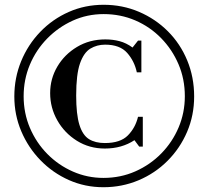

<svg xmlns="http://www.w3.org/2000/svg" viewBox="-20 -774 873 804"><path d="M413 10Q336 10 268.5 -20Q201 -50 149.5 -103Q98 -156 69 -224.5Q40 -293 40 -370Q40 -448 68.5 -517.5Q97 -587 148.5 -640.5Q200 -694 268 -724Q336 -754 414 -754Q493 -754 562 -724.5Q631 -695 683 -643Q735 -591 764 -521Q793 -451 793 -370Q793 -291 763.5 -222Q734 -153 681.5 -100.5Q629 -48 560 -19Q491 10 413 10ZM419 -152Q354 -152 302 -184.5Q250 -217 220 -270Q190 -323 190 -384Q190 -444 220 -495Q250 -546 302.5 -577.5Q355 -609 421 -609Q453 -609 481 -601.5Q509 -594 535 -575L558 -604H572V-471H553Q543 -518 512.5 -552.5Q482 -587 420 -587Q386 -587 358.5 -570.5Q331 -554 315 -508.5Q299 -463 299 -374Q299 -295 312.5 -251.5Q326 -208 352.5 -191.5Q379 -175 419 -175Q484 -175 515.5 -207Q547 -239 558 -285H578V-160H563L543 -187Q490 -152 419 -152ZM413 -29Q485 -29 547 -56.5Q609 -84 655.5 -131.5Q702 -179 728 -240.5Q754 -302 754 -371Q754 -443 727.5 -505Q701 -567 654.5 -614.5Q608 -662 546.5 -688.5Q485 -715 414 -715Q345 -715 284.5 -687.5Q224 -660 177.5 -612.5Q131 -565 105 -503Q79 -441 79 -371Q79 -300 105.5 -238Q132 -176 178.5 -129Q225 -82 285.5 -55.5Q346 -29 413 -29Z"/></svg>

Font: Libre Bodoni
Style: Regular
Weight: 400
Designer: Pablo Impallari, Rodrigo Fuenzalida
Foundry: Impallari Type
Version: Version 2.005;gftools[0.9.23]